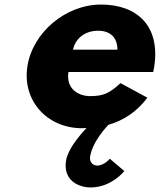

<svg xmlns="http://www.w3.org/2000/svg" viewBox="-20 -548 719 843"><path d="M300.5 -330C310.7 -377 350.2 -413 411.2 -413C463.2 -413 495.8 -384 495.5 -330ZM652.5 -232C654.4 -238 656.1 -249 657.2 -256C684.7 -436 579.8 -528 423.8 -528C268.8 -528 123.1 -406 100.2 -256C77.4 -107 185.7 15 340.7 15C346.7 15 353.9 14 359.9 14C324 52 277.2 110 269.8 158C256.5 245 325.9 275 377.9 275C469.9 275 525.9 203 525.9 203L462.2 149C462.2 149 437.6 179 406.6 179C389.6 179 371.8 165 375.6 140C386.3 70 456 0 456 0C521.9 -19 579.6 -56 627.2 -119L509 -183C459 -137 432.3 -126 375.3 -126C330.3 -126 268.4 -153 280.5 -232Z"/></svg>

Font: Sztylet
Style: BdObl
Weight: 700
Foundry: Cannot Into Space Fonts, PlusOne Fonts
Version: Version 0.12